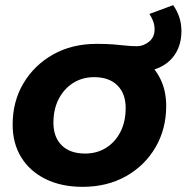

<svg xmlns="http://www.w3.org/2000/svg" viewBox="-20 -716 723 744"><path d="M300 8Q218 8 157 -22Q96 -52 62.5 -106Q29 -160 29 -233Q29 -323 71 -393.5Q113 -464 186 -505Q259 -546 354 -546Q392 -546 418 -544Q444 -542 465.5 -539.5Q487 -537 511 -537Q536 -537 557.5 -554.5Q579 -572 579 -602Q579 -620 573 -635Q567 -650 559 -662L651 -696Q666 -675 674.5 -650Q683 -625 683 -596Q683 -546 661 -510Q639 -474 600 -455.5Q561 -437 510 -437Q489 -437 473.5 -438.5Q458 -440 441 -442L541 -485Q580 -454 602 -409Q624 -364 624 -305Q624 -216 582.5 -145Q541 -74 468 -33Q395 8 300 8ZM310 -121Q356 -121 391.5 -143.5Q427 -166 447 -205.5Q467 -245 467 -298Q467 -353 435 -385Q403 -417 345 -417Q299 -417 263.5 -394.5Q228 -372 207.5 -332.5Q187 -293 187 -240Q187 -185 219 -153Q251 -121 310 -121Z"/></svg>

Font: MOST Montserrat
Style: Bold Italic
Weight: 700
Italic angle: -11.3°
Designer: Julieta Ulanovsky
Foundry: Julieta Ulanovsky
Version: Version 8.000;March 11, 2024;FontCreator 15.0.0.2926 64-bit